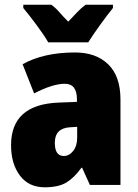

<svg xmlns="http://www.w3.org/2000/svg" viewBox="-20 -786 587 816"><path d="M308 -247V-201Q308 -166 291 -144.5Q274 -123 251 -123Q213 -123 213 -179Q213 -241 277 -245ZM299 -563Q165 -563 76 -513L125 -389Q204 -430 256 -430Q307 -430 307 -363V-353L229 -350Q27 -342 27 -169Q27 -90 64.5 -40Q102 10 170 10Q228 10 261.5 -10Q295 -30 326 -73H329L362 0H492V-363Q492 -462 440 -512.5Q388 -563 299 -563ZM460 -766H344Q325 -752 308.5 -734.5Q292 -717 270 -694Q248 -716 232.5 -734Q217 -752 198 -766H79V-752Q101 -726 134.5 -681Q168 -636 185 -606H355Q375 -638 406.5 -681.5Q438 -725 460 -752Z"/></svg>

Font: Noto Sans Display SemiCondensed Black
Style: Regular
Weight: 900
Width: 4
Designer: Monotype Design Team
Foundry: Monotype Imaging Inc.
Version: Version 1.900